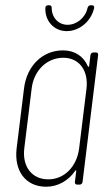

<svg xmlns="http://www.w3.org/2000/svg" viewBox="-20 -700 410 728"><path d="M233 -582C282 -582 326 -620 337 -670C338 -676 335 -680 329 -680H324C318 -680 314 -677 312 -670C304 -633 271 -606 236 -606C202 -606 176 -633 176 -670C176 -677 173 -680 167 -680H162C156 -680 152 -676 152 -670C150 -620 185 -582 233 -582ZM323 -491 318 -450C318 -446 315 -445 313 -449C297 -486 264 -509 219 -509C140 -509 81 -449 71 -364L43 -137C33 -52 77 8 155 8C200 8 239 -15 265 -52C267 -56 270 -55 269 -51L264 -10C263 -4 267 0 273 0H282C288 0 292 -4 293 -10L352 -491C353 -497 350 -501 344 -501H334C328 -501 324 -497 323 -491ZM163 -20C101 -20 64 -68 72 -137L100 -364C108 -433 158 -481 220 -481C280 -481 316 -433 308 -364L280 -137C271 -68 224 -20 163 -20Z"/></svg>

Font: Barlow Condensed Thin
Style: Italic
Weight: 250
Width: 3
Italic angle: -7°
Designer: Jeremy Tribby
Foundry: Tribby Type
Version: Version 1.422;hotconv 1.0.109;makeotfexe 2.5.65596